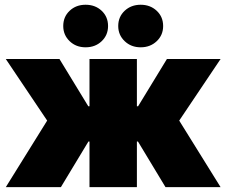

<svg xmlns="http://www.w3.org/2000/svg" viewBox="-20 -773 935 793"><path d="M3.9 0 174.8 -274.9 3.9 -529.3H225.6L344.7 -334H349.6V-529.3H545.4V-334H550.3L669.4 -529.3H891.1L720.2 -274.9L891.1 0H663.6L549.8 -188.5H545.4V0H349.6V-188.5H345.2L231.4 0ZM561 -577.6Q521.5 -577.6 494.9 -603Q468.3 -628.4 468.3 -665.5Q468.3 -703.6 494.9 -728.5Q521.5 -753.4 561 -753.4Q600.6 -753.4 627.2 -728.5Q653.8 -703.6 653.8 -665.5Q653.8 -627.9 627.2 -602.8Q600.6 -577.6 561 -577.6ZM333.5 -577.6Q293.9 -577.6 267.6 -603Q241.2 -628.4 241.2 -665.5Q241.2 -703.6 267.6 -728.5Q293.9 -753.4 333.5 -753.4Q373.5 -753.4 399.9 -728.5Q426.3 -703.6 426.3 -665.5Q426.3 -627.9 399.9 -602.8Q373.5 -577.6 333.5 -577.6Z"/></svg>

Font: Inter 24pt Black
Style: Regular
Weight: 900
Designer: Rasmus Andersson
Foundry: rsms
Version: Version 4.001;git-66647c0bb